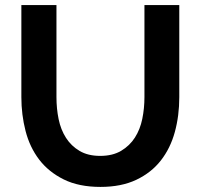

<svg xmlns="http://www.w3.org/2000/svg" viewBox="-20 -730 790 755"><path d="M374 -117Q423 -117 456.5 -137Q490 -157 510.5 -189Q531 -221 539.5 -262.5Q548 -304 548 -348V-710H685V-348Q685 -275 667.5 -211Q650 -147 612.5 -99Q575 -51 516 -23Q457 5 375 5Q290 5 230.5 -24.5Q171 -54 134 -102.5Q97 -151 80.5 -215Q64 -279 64 -348V-710H202V-348Q202 -303 210.5 -261.5Q219 -220 239.5 -188Q260 -156 293 -136.5Q326 -117 374 -117Z"/></svg>

Font: IngvarSans
Style: Bold
Weight: 700
Version: Version 3.000